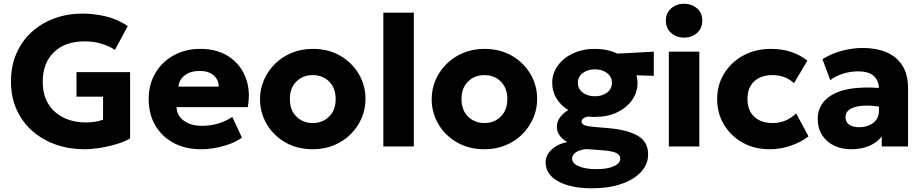

<svg xmlns="http://www.w3.org/2000/svg" viewBox="-20 -788 4967 1033"><path d="M433.5 15Q352.5 15 281 -10Q209.5 -35 155.2 -82.2Q101 -129.5 70 -197Q39 -264.5 39 -349.5Q39 -434 68.8 -501.5Q98.5 -569 151.5 -616.8Q204.5 -664.5 274.5 -689.8Q344.5 -715 425 -715Q480.5 -715 543.8 -701.2Q607 -687.5 667.5 -648L598.5 -519.5Q527.5 -565.5 436 -565.5Q330 -565.5 270 -507.2Q210 -449 210 -348.5Q210 -276 241 -227.2Q272 -178.5 325 -153.8Q378 -129 443.5 -129Q469.5 -129 493 -133.2Q516.5 -137.5 534.5 -144V-268H391.5V-400H680V-43Q648.5 -25 605.2 -12Q562 1 516.8 8Q471.5 15 433.5 15Z M1062 15Q978 15 914.5 -18.8Q851 -52.5 815.5 -113.2Q780 -174 780 -255.5Q780 -334 816 -395Q852 -456 914.8 -490.5Q977.5 -525 1058.5 -525Q1148 -525 1210.8 -483.8Q1273.5 -442.5 1301.2 -371.8Q1329 -301 1313 -211.5H930Q931 -166.5 968.8 -138.8Q1006.5 -111 1067 -111Q1157 -111 1230 -159L1281.5 -48Q1258 -29.5 1221 -15.2Q1184 -1 1142 7Q1100 15 1062 15ZM940 -322H1157Q1156 -360.5 1128.5 -383.5Q1101 -406.5 1054 -406.5Q1006.5 -406.5 975.2 -383.5Q944 -360.5 940 -322Z M1663 15Q1579.5 15 1515.5 -21.8Q1451.5 -58.5 1415.2 -120Q1379 -181.5 1379 -255Q1379 -308.5 1399.8 -357Q1420.5 -405.5 1458.5 -443.5Q1496.5 -481.5 1548.5 -503.2Q1600.5 -525 1663 -525Q1746.5 -525 1810.2 -488.2Q1874 -451.5 1910.2 -390Q1946.5 -328.5 1946.5 -255Q1946.5 -201.5 1925.8 -153Q1905 -104.5 1867.2 -66.5Q1829.5 -28.5 1777.5 -6.8Q1725.5 15 1663 15ZM1663 -126Q1715.5 -126 1750.8 -160.8Q1786 -195.5 1786 -255Q1786 -314.5 1751 -349.2Q1716 -384 1663 -384Q1609.5 -384 1574.5 -349.2Q1539.5 -314.5 1539.5 -255Q1539.5 -195.5 1574.8 -160.8Q1610 -126 1663 -126Z M2042.5 0V-720H2206.5V0Z M2586.5 15Q2503 15 2439 -21.8Q2375 -58.5 2338.8 -120Q2302.5 -181.5 2302.5 -255Q2302.5 -308.5 2323.2 -357Q2344 -405.5 2382 -443.5Q2420 -481.5 2472 -503.2Q2524 -525 2586.5 -525Q2670 -525 2733.8 -488.2Q2797.5 -451.5 2833.8 -390Q2870 -328.5 2870 -255Q2870 -201.5 2849.2 -153Q2828.5 -104.5 2790.8 -66.5Q2753 -28.5 2701 -6.8Q2649 15 2586.5 15ZM2586.5 -126Q2639 -126 2674.2 -160.8Q2709.5 -195.5 2709.5 -255Q2709.5 -314.5 2674.5 -349.2Q2639.5 -384 2586.5 -384Q2533 -384 2498 -349.2Q2463 -314.5 2463 -255Q2463 -195.5 2498.2 -160.8Q2533.5 -126 2586.5 -126Z M3181 -159Q3162 -159 3144 -161Q3109 -153.5 3109 -134Q3109 -122 3123.2 -115.2Q3137.5 -108.5 3172.5 -105.5L3259.5 -98Q3354.5 -89.5 3410.8 -57.8Q3467 -26 3467 43Q3467 95.5 3429.2 136.8Q3391.5 178 3323.5 201.5Q3255.5 225 3164.5 225Q3050.5 225 2983 187.5Q2915.5 150 2915.5 85.5Q2915.5 48.5 2946.2 18.2Q2977 -12 3032 -24Q2976 -55.5 2976 -107.5Q2976 -132.5 2992.5 -155.8Q3009 -179 3037.5 -196Q2997 -220.5 2974 -258.5Q2951 -296.5 2951 -342.5Q2951 -393 2980.8 -434.5Q3010.5 -476 3062.5 -500.5Q3114.5 -525 3181 -525Q3247.5 -525 3301.5 -499.5L3497.5 -510V-380L3404.5 -383Q3410 -363 3410 -342.5Q3410 -291.5 3380.8 -249.8Q3351.5 -208 3300 -183.5Q3248.5 -159 3181 -159ZM3181 -270Q3220 -270 3246.2 -290Q3272.5 -310 3272.5 -342.5Q3272.5 -374.5 3246.2 -394.8Q3220 -415 3181 -415Q3141.5 -415 3115.2 -394.8Q3089 -374.5 3089 -342.5Q3089 -310 3115.2 -290Q3141.5 -270 3181 -270ZM3188.5 122Q3248 122 3282.5 106.5Q3317 91 3317 65.5Q3317 45.5 3296.5 35.5Q3276 25.5 3231.5 21.5L3134.5 14Q3098 18 3078 31.8Q3058 45.5 3058 65Q3058 90.5 3093 106.2Q3128 122 3188.5 122Z M3578.5 0V-510H3742.5V0ZM3660.5 -585.5Q3621 -585.5 3591.8 -610.2Q3562.5 -635 3562.5 -677Q3562.5 -719 3591.8 -743.5Q3621 -768 3660.5 -768Q3700.5 -768 3729.5 -743.5Q3758.5 -719 3758.5 -677Q3758.5 -635 3729.5 -610.2Q3700.5 -585.5 3660.5 -585.5Z M4121 15Q4040 15 3976.2 -20.2Q3912.5 -55.5 3875.5 -116.8Q3838.5 -178 3838.5 -255Q3838.5 -332 3876.5 -393.2Q3914.5 -454.5 3980 -489.8Q4045.5 -525 4127.5 -525Q4243 -525 4324 -462L4252 -340.5Q4227.5 -363 4198.2 -373.5Q4169 -384 4137 -384Q4073.5 -384 4037.5 -350.2Q4001.5 -316.5 4001.5 -255.5Q4001.5 -194.5 4037.8 -160.2Q4074 -126 4137.5 -126Q4209 -126 4263.5 -178L4330 -54Q4287 -21.5 4231.8 -3.2Q4176.5 15 4121 15Z M4558.5 15Q4507.5 15 4467 -4.8Q4426.5 -24.5 4403 -61.2Q4379.5 -98 4379.5 -149Q4379.5 -234.5 4461 -280.2Q4542.5 -326 4708.5 -315Q4707.5 -354.5 4681.2 -379.2Q4655 -404 4595.5 -404Q4555.5 -404 4516.8 -392Q4478 -380 4447 -357L4405 -469.5Q4454.5 -500.5 4511 -515.2Q4567.5 -530 4622 -530Q4694 -530 4748.8 -507Q4803.5 -484 4834.5 -436Q4865.5 -388 4865.5 -313V0H4724V-54Q4699 -21 4656 -3Q4613 15 4558.5 15ZM4529 -158Q4529 -131 4549.2 -117.2Q4569.5 -103.5 4603.5 -103.5Q4647.5 -103.5 4678.2 -126.8Q4709 -150 4709 -194.5V-215Q4625 -226.5 4577 -211.2Q4529 -196 4529 -158Z"/></svg>

Font: Geologica
Style: Bold
Weight: 700
Designer: Sindre Bremnes, Frode Helland
Foundry: Monokrom Skriftforlag AS
Version: Version 1.010; ttfautohint (v1.8.4.7-5d5b);gftools[0.9.28]